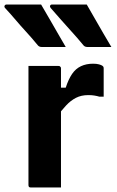

<svg xmlns="http://www.w3.org/2000/svg" viewBox="-50 -830 520 850"><path d="M132 -810Q151 -778 169 -746.5Q187 -715 205 -684Q223 -653 241 -622Q216 -622 189.5 -622Q163 -622 134 -622Q128 -622 123.5 -624.5Q119 -627 117 -630Q89 -664 65 -690Q41 -716 19.5 -741.5Q-2 -767 -28 -795Q-32 -800 -29.5 -805Q-27 -810 -21 -810Q7 -810 31 -810Q55 -810 79.5 -810Q104 -810 132 -810ZM334 -810Q353 -778 370.5 -746.5Q388 -715 406.5 -684Q425 -653 443 -622Q417 -622 391 -622Q365 -622 336 -622Q330 -622 325.5 -624.5Q321 -627 319 -630Q291 -664 267 -690Q243 -716 221 -741.5Q199 -767 174 -795Q170 -800 172 -805Q174 -810 180 -810Q208 -810 232.5 -810Q257 -810 281.5 -810Q306 -810 334 -810ZM201 -442H241Q253 -479 269 -502.5Q285 -526 308.5 -537Q332 -548 362 -548Q378 -548 388.5 -545Q399 -542 403 -539Q407 -536 408 -533.5Q409 -531 409 -526Q409 -510 409 -494.5Q409 -479 409 -464Q409 -449 409 -433.5Q409 -418 409 -402H390Q380 -405 368 -407Q356 -409 341 -409Q310 -409 286.5 -397Q263 -385 243 -363.5Q223 -342 201 -313ZM220 0Q198 0 175.5 0Q153 0 131 0Q109 0 87 0Q84 0 82 -0.5Q80 -1 78.5 -2.5Q77 -4 76.5 -6Q76 -8 76 -11Q76 -48 76 -89.5Q76 -131 76 -175Q76 -219 76 -263.5Q76 -308 76 -352.5Q76 -397 76 -440Q76 -468 76 -493Q76 -518 76 -538Q101 -538 123.5 -538Q146 -538 167.5 -538Q189 -538 209 -538Q213 -538 215 -536.5Q217 -535 218.5 -533Q220 -531 220 -527Q220 -481 220 -430Q220 -379 220 -326Q220 -273 220 -217.5Q220 -162 220 -107.5Q220 -53 220 0Z"/></svg>

Font: Recursive
Style: Bold
Weight: 700
Version: Version 1.085